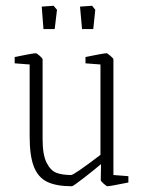

<svg xmlns="http://www.w3.org/2000/svg" viewBox="-20 -637 496 667"><path d="M83 -163V-413L31 -417V-439Q95 -452 104 -452Q108 -452 118 -443Q128 -434 128 -431V-153Q128 -99 142 -71.5Q156 -44 176.5 -36.5Q197 -29 227 -29Q237 -29 329 -99V-413L277 -417V-439Q341 -452 350 -452Q353 -452 363.5 -443Q374 -434 374 -431V-29L426 -25V-3Q362 10 353 10Q350 10 340 1Q330 -8 330 -11L331 -67Q310 -49 272 -19.5Q234 10 230 10Q175 10 143.5 -5.5Q112 -21 97.5 -58.5Q83 -96 83 -163ZM125 -614 166 -617 178 -603 170 -536H131ZM258 -614 300 -617 311 -603 304 -536H265Z"/></svg>

Font: Grenze ExtraLight
Style: Regular
Weight: 275
Designer: Renata Polastri
Foundry: Omnibus-Type
Version: Version 1.002; ttfautohint (v1.8)